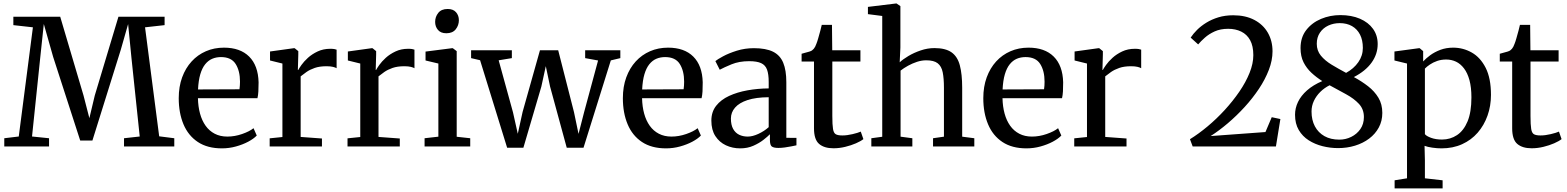

<svg xmlns="http://www.w3.org/2000/svg" viewBox="-20 -839 8978 1100"><path d="M87.5 -57 168.5 -682.5 56.5 -695V-743H325L458.5 -292L492 -162L523 -292L658.5 -743H923V-695L811 -682.5L892 -58L978.5 -47V0H690.5V-47L780.5 -57L733 -508.5L714 -701L672 -554L509.5 -34H439.5L284.5 -513L231 -701.5L210.5 -508.5L163.5 -57L261 -47V0H4.5V-47Z M1251.5 11Q1168.5 11 1113.5 -25.5Q1058.5 -62 1031.2 -127Q1004 -192 1004 -276.5Q1004 -342.5 1023.5 -395.8Q1043 -449 1077.8 -487Q1112.5 -525 1159.8 -545.5Q1207 -566 1263 -566Q1356 -566 1407.5 -514.8Q1459 -463.5 1461.5 -367.5Q1461.5 -337.5 1460.2 -315.2Q1459 -293 1455 -276.5H1114Q1115 -228.5 1126 -188.2Q1137 -148 1158 -118.5Q1179 -89 1210.2 -72.8Q1241.5 -56.5 1282.5 -56.5Q1324.5 -56.5 1367 -71.2Q1409.5 -86 1432.5 -104.5L1451 -62.5Q1433.5 -44 1402 -27.2Q1370.5 -10.5 1331.5 0.2Q1292.5 11 1251.5 11ZM1114.5 -326.5 1352 -327.5Q1353.5 -336.5 1354.2 -349Q1355 -361.5 1355 -371Q1355 -433 1330 -472.5Q1305 -512 1246 -512Q1218.5 -512 1195.8 -502.2Q1173 -492.5 1155.5 -470.8Q1138 -449 1127.5 -413.5Q1117 -378 1114.5 -326.5Z M1525 0V-46.5L1598 -54V-475L1527 -492.5V-544L1664 -563H1668L1689 -546V-526.5L1686.5 -438L1689 -438.5Q1693.5 -447.5 1707.2 -467Q1721 -486.5 1744.2 -507.8Q1767.5 -529 1799.8 -544.2Q1832 -559.5 1872.5 -559.5Q1886.5 -559.5 1895 -558Q1903.5 -556.5 1908.5 -554.5V-448Q1903 -452 1888.2 -455.8Q1873.5 -459.5 1850.5 -459.5Q1811 -459.5 1783 -449.8Q1755 -440 1735.8 -426.5Q1716.5 -413 1702.5 -401.5V-54.5L1824.5 -45.5V0Z M1971 0V-46.5L2044 -54V-475L1973 -492.5V-544L2110 -563H2114L2135 -546V-526.5L2132.5 -438L2135 -438.5Q2139.5 -447.5 2153.2 -467Q2167 -486.5 2190.2 -507.8Q2213.5 -529 2245.8 -544.2Q2278 -559.5 2318.5 -559.5Q2332.5 -559.5 2341 -558Q2349.5 -556.5 2354.5 -554.5V-448Q2349 -452 2334.2 -455.8Q2319.5 -459.5 2296.5 -459.5Q2257 -459.5 2229 -449.8Q2201 -440 2181.8 -426.5Q2162.5 -413 2148.5 -401.5V-54.5L2270.5 -45.5V0Z M2412.5 0V-47L2491.5 -56V-475L2418 -492.5V-543.5L2570.5 -563H2574L2596.5 -546V-55.5L2674 -47V0ZM2536.5 -648.5Q2505.5 -648.5 2489.2 -667.5Q2473 -686.5 2473 -713.5Q2473 -742.5 2490.8 -765Q2508.5 -787.5 2544.5 -787.5H2545.5Q2576.5 -787.5 2592.8 -768.8Q2609 -750 2609 -723.5Q2609 -694 2591 -671.2Q2573 -648.5 2537.5 -648.5Z M2679 -506V-551H2912.5V-506L2837 -493.5L2919 -195.5L2946.5 -72.5L2974 -197.5L3073.5 -551H3178L3268.5 -196.5L3294.5 -72L3326.5 -196.5L3406.5 -492.5L3332.5 -506V-551H3534V-506L3479.5 -493L3323 7.5H3227L3131.5 -343L3107 -460L3081.5 -343L2978.5 7.5H2885.5L2730.5 -494Z M3796 11Q3713 11 3658 -25.5Q3603 -62 3575.8 -127Q3548.5 -192 3548.5 -276.5Q3548.5 -342.5 3568 -395.8Q3587.5 -449 3622.2 -487Q3657 -525 3704.2 -545.5Q3751.5 -566 3807.5 -566Q3900.5 -566 3952 -514.8Q4003.5 -463.5 4006 -367.5Q4006 -337.5 4004.8 -315.2Q4003.5 -293 3999.5 -276.5H3658.5Q3659.5 -228.5 3670.5 -188.2Q3681.5 -148 3702.5 -118.5Q3723.5 -89 3754.8 -72.8Q3786 -56.5 3827 -56.5Q3869 -56.5 3911.5 -71.2Q3954 -86 3977 -104.5L3995.5 -62.5Q3978 -44 3946.5 -27.2Q3915 -10.5 3876 0.2Q3837 11 3796 11ZM3659 -326.5 3896.5 -327.5Q3898 -336.5 3898.8 -349Q3899.5 -361.5 3899.5 -371Q3899.5 -433 3874.5 -472.5Q3849.5 -512 3790.5 -512Q3763 -512 3740.2 -502.2Q3717.5 -492.5 3700 -470.8Q3682.5 -449 3672 -413.5Q3661.5 -378 3659 -326.5Z M4220.5 11Q4176.5 11 4139 -6.5Q4101.5 -24 4078.5 -59.2Q4055.5 -94.5 4055.5 -148Q4055.5 -198 4083 -233Q4110.5 -268 4157.2 -289.5Q4204 -311 4262.5 -321.5Q4321 -332 4384 -332.5V-369.5Q4384 -414 4374.5 -440Q4365 -466 4340.8 -477.2Q4316.5 -488.5 4272 -488.5Q4214.5 -488.5 4171 -470.5Q4127.5 -452.5 4103.5 -439.5L4078.5 -489Q4089.5 -498.5 4122.2 -516.2Q4155 -534 4201.2 -548.5Q4247.5 -563 4299 -563Q4368 -563 4408.8 -542.8Q4449.5 -522.5 4467.2 -479.5Q4485 -436.5 4485 -368V-49.5L4543 -49V-6.5Q4532 -4 4514 -0.5Q4496 3 4476.2 5.8Q4456.5 8.5 4439.5 8.5Q4413 8.5 4402 0.5Q4391 -7.5 4391 -37V-70Q4378.5 -57 4354.2 -38Q4330 -19 4296.2 -4Q4262.5 11 4220.5 11ZM4264 -56.5Q4291.5 -56.5 4325 -72Q4358.5 -87.5 4384 -110.5V-282Q4311 -281.5 4263 -265.8Q4215 -250 4191.2 -222.5Q4167.5 -195 4167.5 -160Q4167.5 -123.5 4180.2 -100.5Q4193 -77.5 4214.8 -67Q4236.5 -56.5 4264 -56.5Z M4755 10.5Q4702 10.5 4672.8 -14.5Q4643.5 -39.5 4643.5 -104V-486.5H4572.5V-531Q4582 -534 4594 -537Q4606 -540 4616.5 -543.2Q4627 -546.5 4632 -550Q4638 -554.5 4642.2 -559.5Q4646.5 -564.5 4650 -571.2Q4653.5 -578 4657 -587.5Q4662 -599.5 4668 -620.8Q4674 -642 4679.8 -663.2Q4685.5 -684.5 4688 -696.5H4746.5L4748 -551H4909.5V-486.5H4748.5V-175.5Q4748.5 -123.5 4752.5 -99.8Q4756.5 -76 4769 -69.5Q4781.5 -63 4805.5 -63Q4833 -63 4864.5 -70.5Q4896 -78 4911.5 -85L4926.5 -42Q4911.5 -30 4884 -18Q4856.5 -6 4822.8 2.2Q4789 10.5 4755 10.5Z M5034.5 -55.5V-747.5L4952.5 -758V-799.5L5113 -819H5116.5L5138.5 -804V-566.5L5134.5 -482Q5152.5 -499 5184.2 -518Q5216 -537 5255 -550.2Q5294 -563.5 5333.5 -563.5Q5396.5 -563.5 5431 -539.5Q5465.5 -515.5 5479 -465Q5492.5 -414.5 5492.5 -336V-56L5562 -47V0H5325.5V-47L5388 -56V-336Q5388 -389.5 5381 -424.5Q5374 -459.5 5352.2 -476.5Q5330.5 -493.5 5286.5 -493.5Q5260.5 -493.5 5233.8 -484.8Q5207 -476 5182.5 -462.5Q5158 -449 5139.5 -434.5V-56L5207 -47V0H4972V-47Z M5861 11Q5778 11 5723 -25.5Q5668 -62 5640.8 -127Q5613.5 -192 5613.5 -276.5Q5613.5 -342.5 5633 -395.8Q5652.5 -449 5687.2 -487Q5722 -525 5769.2 -545.5Q5816.5 -566 5872.5 -566Q5965.5 -566 6017 -514.8Q6068.5 -463.5 6071 -367.5Q6071 -337.5 6069.8 -315.2Q6068.5 -293 6064.5 -276.5H5723.5Q5724.5 -228.5 5735.5 -188.2Q5746.5 -148 5767.5 -118.5Q5788.5 -89 5819.8 -72.8Q5851 -56.5 5892 -56.5Q5934 -56.5 5976.5 -71.2Q6019 -86 6042 -104.5L6060.5 -62.5Q6043 -44 6011.5 -27.2Q5980 -10.5 5941 0.2Q5902 11 5861 11ZM5724 -326.5 5961.5 -327.5Q5963 -336.5 5963.8 -349Q5964.5 -361.5 5964.5 -371Q5964.5 -433 5939.5 -472.5Q5914.5 -512 5855.5 -512Q5828 -512 5805.2 -502.2Q5782.5 -492.5 5765 -470.8Q5747.5 -449 5737 -413.5Q5726.5 -378 5724 -326.5Z M6134.5 0V-46.5L6207.5 -54V-475L6136.5 -492.5V-544L6273.5 -563H6277.5L6298.5 -546V-526.5L6296 -438L6298.5 -438.5Q6303 -447.5 6316.8 -467Q6330.5 -486.5 6353.8 -507.8Q6377 -529 6409.2 -544.2Q6441.5 -559.5 6482 -559.5Q6496 -559.5 6504.5 -558Q6513 -556.5 6518 -554.5V-448Q6512.5 -452 6497.8 -455.8Q6483 -459.5 6460 -459.5Q6420.5 -459.5 6392.5 -449.8Q6364.5 -440 6345.2 -426.5Q6326 -413 6312 -401.5V-54.5L6434 -45.5V0Z M6797.5 -41.5Q6847 -72 6898.5 -115Q6950 -158 6996.8 -209Q7043.5 -260 7080.5 -314Q7117.5 -368 7139 -421.5Q7160.5 -475 7160.5 -523Q7160.5 -575.5 7142.2 -608.8Q7124 -642 7091.2 -658Q7058.5 -674 7016.5 -674Q6972 -674 6939 -659Q6906 -644 6882.8 -623.2Q6859.5 -602.5 6844.5 -584.5L6801.5 -623.5Q6816 -645.5 6838.2 -667.8Q6860.5 -690 6891.2 -709Q6922 -728 6960.5 -739.8Q6999 -751.5 7045.5 -751.5Q7115.5 -751.5 7166 -725Q7216.5 -698.5 7243.5 -651.8Q7270.5 -605 7270.5 -545Q7270.5 -493.5 7249.5 -438.8Q7228.5 -384 7192.5 -330Q7156.5 -276 7110.8 -226Q7065 -176 7014.8 -133.2Q6964.5 -90.5 6916 -59.5L7230 -82.5L7266 -167.5L7315.5 -157L7290 0H6813Z M7646 9.5Q7601 9.5 7557.2 -1.5Q7513.5 -12.5 7477.8 -35.2Q7442 -58 7420.8 -94.2Q7399.5 -130.5 7399.5 -181.5Q7399.5 -219.5 7416.5 -255Q7433.5 -290.5 7468.2 -321.2Q7503 -352 7555.5 -374.5Q7521.5 -396 7493.5 -422Q7465.5 -448 7448.2 -482.2Q7431 -516.5 7431 -563.5Q7431 -625 7463.8 -667Q7496.5 -709 7548.5 -730.8Q7600.5 -752.5 7659 -752.5Q7723 -752.5 7771.2 -731.8Q7819.5 -711 7846.2 -673.8Q7873 -636.5 7873 -586.5Q7873 -529 7838.2 -480.5Q7803.5 -432 7736.5 -397.5Q7781 -373.5 7818 -344.8Q7855 -316 7877.2 -279Q7899.5 -242 7899.5 -192Q7899.5 -146 7879.5 -108.8Q7859.5 -71.5 7824.2 -45Q7789 -18.5 7743.2 -4.5Q7697.5 9.5 7646 9.5ZM7653.5 -39Q7689.5 -39 7721.5 -54.8Q7753.5 -70.5 7773.8 -99.5Q7794 -128.5 7794 -168.5Q7794 -213.5 7765.5 -244Q7737 -274.5 7692 -299Q7647 -323.5 7597.5 -350.5Q7567.5 -335.5 7544.2 -312.5Q7521 -289.5 7507.5 -261Q7494 -232.5 7494 -200Q7494 -151.5 7513.2 -115.2Q7532.5 -79 7568 -59Q7603.5 -39 7653.5 -39ZM7692 -421.5Q7736 -445.5 7762 -482.8Q7788 -520 7788 -564.5Q7788 -609 7771.8 -640.8Q7755.5 -672.5 7725.8 -689.5Q7696 -706.5 7655.5 -706.5Q7620 -706.5 7590 -692.5Q7560 -678.5 7542 -651.8Q7524 -625 7524 -588Q7524 -549 7547.5 -520.2Q7571 -491.5 7609.5 -468.2Q7648 -445 7692 -421.5Z M7970 240.5V194L8041 182.5V-475L7969 -492.5V-544L8110 -563H8113.5L8133.5 -546V-487Q8149.5 -504.5 8174.2 -522.8Q8199 -541 8232.2 -553.5Q8265.5 -566 8305.5 -566Q8362.5 -566 8412 -538Q8461.5 -510 8491.8 -450.2Q8522 -390.5 8522 -295.5Q8522 -232 8502.2 -176.5Q8482.5 -121 8445.8 -78.8Q8409 -36.5 8356.5 -12.8Q8304 11 8238.5 11Q8213.5 11 8186 7Q8158.5 3 8141.5 -3.5L8143.5 80V182.5L8245 194V240.5ZM8241.5 -39.5Q8289 -39.5 8327.2 -64.8Q8365.5 -90 8387.8 -143.2Q8410 -196.5 8410 -281Q8410 -338.5 8398.8 -379.8Q8387.5 -421 8367.5 -447.2Q8347.5 -473.5 8321.5 -485.8Q8295.5 -498 8265.5 -498Q8237.5 -498 8213.8 -489.8Q8190 -481.5 8172 -469.2Q8154 -457 8143.5 -446V-70.5Q8151.5 -59.5 8178.5 -49.5Q8205.5 -39.5 8241.5 -39.5Z M8755 10.5Q8702 10.5 8672.8 -14.5Q8643.5 -39.5 8643.5 -104V-486.5H8572.5V-531Q8582 -534 8594 -537Q8606 -540 8616.5 -543.2Q8627 -546.5 8632 -550Q8638 -554.5 8642.2 -559.5Q8646.5 -564.5 8650 -571.2Q8653.5 -578 8657 -587.5Q8662 -599.5 8668 -620.8Q8674 -642 8679.8 -663.2Q8685.5 -684.5 8688 -696.5H8746.5L8748 -551H8909.5V-486.5H8748.5V-175.5Q8748.5 -123.5 8752.5 -99.8Q8756.5 -76 8769 -69.5Q8781.5 -63 8805.5 -63Q8833 -63 8864.5 -70.5Q8896 -78 8911.5 -85L8926.5 -42Q8911.5 -30 8884 -18Q8856.5 -6 8822.8 2.2Q8789 10.5 8755 10.5Z"/></svg>

Font: Merriweather 28pt
Style: Regular
Weight: 400
Version: Version 2.100